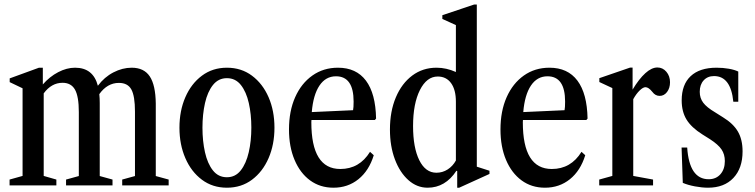

<svg xmlns="http://www.w3.org/2000/svg" viewBox="-20 -842 3428 872"><path d="M23.5 0V-26.5L82.5 -43V-441L24 -469V-486L157 -534.5H174.5V-458.5Q205.5 -494 244.2 -514.2Q283 -534.5 321 -534.5Q403 -534.5 424.5 -452.5Q454 -492 495 -513.2Q536 -534.5 578 -534.5Q634 -534.5 660.2 -495Q686.5 -455.5 687.5 -371.5V-42.5L746 -26.5V0H535V-26.5L593 -42.5V-335Q593 -406 576.5 -435.8Q560 -465.5 520 -465.5Q467.5 -465.5 431 -414.5Q433 -396 433 -374.5V-42.5L491 -26.5V0H280V-26.5L338 -42.5V-333Q338 -404 320.5 -435Q303 -466 264 -466Q214 -466 178.5 -418V-43L236 -26.5V0Z M1010.5 10.5Q945.5 10.5 897 -25.8Q848.5 -62 821.8 -123.8Q795 -185.5 795 -262Q795 -339 821.8 -400.5Q848.5 -462 897 -498.2Q945.5 -534.5 1010.5 -534.5Q1076 -534.5 1124.5 -498.2Q1173 -462 1199.8 -400.5Q1226.5 -339 1226.5 -262Q1226.5 -185.5 1199.8 -123.8Q1173 -62 1124.5 -25.8Q1076 10.5 1010.5 10.5ZM1010.5 -37Q1049 -37 1073.5 -68.2Q1098 -99.5 1109.8 -150.8Q1121.5 -202 1121.5 -262.5Q1121.5 -323 1110 -374Q1098.5 -425 1074 -456Q1049.5 -487 1010.5 -487Q972 -487 947.2 -456Q922.5 -425 911 -373.8Q899.5 -322.5 899.5 -262Q899.5 -201.5 911 -150.2Q922.5 -99 947 -68Q971.5 -37 1010.5 -37Z M1494.5 10.5Q1433.5 10.5 1388.2 -22.8Q1343 -56 1317.8 -115.8Q1292.5 -175.5 1292.5 -254Q1292.5 -337.5 1320.5 -400.5Q1348.5 -463.5 1398.8 -499Q1449 -534.5 1515 -534.5Q1598 -534.5 1642 -475.8Q1686 -417 1688 -303.5L1682.5 -297H1394.5Q1394 -292 1394 -286.5Q1394 -74.5 1525.5 -74.5Q1612.5 -74.5 1660.5 -152.5L1677.5 -137Q1656 -67 1608 -28.2Q1560 10.5 1494.5 10.5ZM1506 -495.5Q1459 -495.5 1430.8 -453.2Q1402.5 -411 1396 -333L1583.5 -341.5Q1586 -353 1586 -380.5Q1586 -495.5 1506 -495.5Z M1922 10.5Q1873.5 10.5 1834.8 -24Q1796 -58.5 1773.5 -118.2Q1751 -178 1751 -253.5Q1751 -336.5 1777.8 -399.8Q1804.5 -463 1852.2 -498.8Q1900 -534.5 1962.5 -534.5Q2007 -534.5 2050.5 -515V-728L1989 -756V-773L2133.5 -821.5H2145.5V-85L2203 -66.5V-52L2065.5 10.5H2056.5V-65L2053 -66.5Q2002.5 10.5 1922 10.5ZM1962 -57.5Q1990 -57.5 2013.2 -72.5Q2036.5 -87.5 2050.5 -113V-380Q2050.5 -434 2028.8 -464.2Q2007 -494.5 1968 -494.5Q1918 -494.5 1887 -432.8Q1856 -371 1856 -269.5Q1856 -171.5 1884.2 -114.5Q1912.5 -57.5 1962 -57.5Z M2455 10.5Q2394 10.5 2348.8 -22.8Q2303.5 -56 2278.2 -115.8Q2253 -175.5 2253 -254Q2253 -337.5 2281 -400.5Q2309 -463.5 2359.2 -499Q2409.5 -534.5 2475.5 -534.5Q2558.5 -534.5 2602.5 -475.8Q2646.5 -417 2648.5 -303.5L2643 -297H2355Q2354.5 -292 2354.5 -286.5Q2354.5 -74.5 2486 -74.5Q2573 -74.5 2621 -152.5L2638 -137Q2616.5 -67 2568.5 -28.2Q2520.5 10.5 2455 10.5ZM2466.5 -495.5Q2419.5 -495.5 2391.2 -453.2Q2363 -411 2356.5 -333L2544 -341.5Q2546.5 -353 2546.5 -380.5Q2546.5 -495.5 2466.5 -495.5Z M2701.5 0V-26.5L2761 -43V-442L2702 -469.5V-487L2841.5 -535H2853V-435Q2882 -483.5 2910.8 -509.5Q2939.5 -535.5 2965.5 -535.5Q2990 -535.5 3006.5 -516Q3023 -496.5 3023 -468.5Q3023 -442 3009.5 -424.2Q2996 -406.5 2976 -406.5Q2956 -406.5 2942.5 -425Q2925.5 -446 2911.5 -446Q2900.5 -446 2885 -431Q2869.5 -416 2856 -391.5V-43L2946 -26.5V0Z M3195.5 10.5Q3168.5 10.5 3136.5 4.5Q3104.5 -1.5 3081 -11.5L3075.5 -172H3101Q3110.5 -28 3198.5 -28Q3232 -28 3252 -50.8Q3272 -73.5 3272 -110.5Q3272 -141 3257 -163.2Q3242 -185.5 3205 -209.5L3170 -231.5Q3120 -263 3098 -299Q3076 -335 3076 -386Q3076 -458 3116.8 -496.2Q3157.5 -534.5 3234.5 -534.5Q3263.5 -534.5 3290.2 -529.8Q3317 -525 3333 -517V-380H3310.5Q3299 -496.5 3223 -496.5Q3193.5 -496.5 3175.8 -477Q3158 -457.5 3158 -425Q3158 -396.5 3173.8 -375.5Q3189.5 -354.5 3227.5 -332L3264 -309Q3310.5 -280.5 3331.5 -244.2Q3352.5 -208 3352.5 -154.5Q3352.5 -78 3310.8 -33.8Q3269 10.5 3195.5 10.5Z"/></svg>

Font: Libre Caslon Condensed Medium
Style: Regular
Weight: 500
Designer: Pablo Impallari, Rodrigo Fuenzalida, Katja Schimmel, Ertekin Erdin
Foundry: Pablo Impallari, Rodrigo Fuenzalida
Version: Version 2.000; ttfautohint (v1.8.4.7-5d5b);gftools[0.9.33]